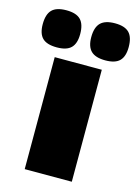

<svg xmlns="http://www.w3.org/2000/svg" viewBox="-162 -841 655 906"><g transform="rotate(15 166.0 -387.5)"><path d="M51 0V-547H281V0ZM285 -594Q237 -594 215 -615.5Q193 -637 193 -683Q193 -731 215 -753Q237 -775 285 -775Q333 -775 354.5 -753Q376 -731 376 -683Q376 -637 354.5 -615.5Q333 -594 285 -594ZM48 -594Q-1 -594 -22.5 -615.5Q-44 -637 -44 -683Q-44 -731 -22.5 -753Q-1 -775 48 -775Q96 -775 117.5 -753Q139 -731 139 -683Q139 -637 117.5 -615.5Q96 -594 48 -594Z"/></g></svg>

Font: Georama Extended ExtraBold
Style: Regular
Weight: 800
Width: 7
Designer: Jean-Baptiste Levee
Foundry: Production Type
Version: Version 1.000